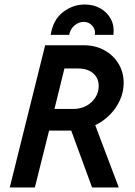

<svg xmlns="http://www.w3.org/2000/svg" viewBox="-20 -824 592 844"><path d="M22.9 0 178.5 -625H349.3Q398.6 -625 438.2 -603.5Q477.8 -581.9 500.7 -544.4Q523.6 -506.9 523.6 -459.7Q523.6 -420.1 507.3 -384Q491 -347.9 462.8 -319.4Q434.7 -291 398.6 -273.6L502.1 0H384.7L293.1 -250H195.8L133.3 0ZM219.4 -345.1H302.8Q334 -345.1 359.4 -358.7Q384.7 -372.2 399.3 -395.5Q413.9 -418.8 413.9 -445.8Q413.9 -480.6 389.6 -501.7Q365.3 -522.9 324.3 -522.9H263.2ZM202.8 -670.8Q213.2 -736.8 256.6 -770.5Q300 -804.2 352.8 -804.2Q391.7 -804.2 421.9 -786.8Q452.1 -769.4 467.7 -739.6Q483.3 -709.7 478.5 -670.8H397.2Q400.7 -693.8 385.8 -710.8Q370.8 -727.8 347.9 -727.8Q326.4 -727.8 307.6 -712.2Q288.9 -696.5 284 -670.8Z"/></svg>

Font: Afacad SemiBold
Style: Italic
Weight: 600
Italic angle: -14°
Designer: Kristian Moeller
Foundry: Dicotype
Version: Version 1.000